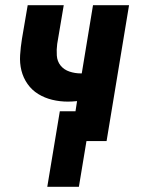

<svg xmlns="http://www.w3.org/2000/svg" viewBox="-20 -540 540 735"><path d="M161 175 209 -114H269L275 -153Q266 -152 257 -151.5Q248 -151 240 -151Q209 -151 180 -158Q151 -165 126.5 -180Q102 -195 85.5 -218.5Q69 -242 62 -270Q55 -298 57 -329Q59 -360 64 -391L86 -520H224L199 -372Q196 -350 197.5 -327.5Q199 -305 212 -289Q225 -273 246 -266Q267 -259 289 -259H293L336 -520H474L388 0H311L282 175Z"/></svg>

Font: Iosevka Curly Heavy
Style: Italic
Weight: 900
Italic angle: -9°
Monospace: yes
Designer: Belleve Invis
Foundry: Belleve Invis
Version: Version 22.1.2; ttfautohint (v1.8.4)